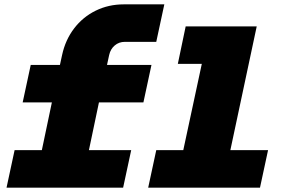

<svg xmlns="http://www.w3.org/2000/svg" viewBox="-20 -861 1340 881"><path d="M548 -841H734L697 -669H553Q526 -669 506.5 -652.5Q487 -636 481 -609L471 -563H675L638 -391H434L388 -172H582L545 0H10L47 -172H172L218 -391H84L121 -563H255L265 -609Q280 -678 320 -730.5Q360 -783 419 -812Q478 -841 548 -841ZM697 -172H821L906 -568H796L832 -740H1158L1037 -172H1210L1173 0H660Z"/></svg>

Font: Azeret Mono Black
Style: Italic
Weight: 900
Italic angle: -12°
Designer: Martin Vácha
Foundry: Displaay
Version: Version 1.000; Glyphs 3.0.3, build 3074